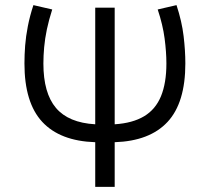

<svg xmlns="http://www.w3.org/2000/svg" viewBox="-20 -730 820 750"><path d="M352 0V-174.5Q214.5 -179 145 -254Q75.5 -329 75.5 -482Q75.5 -515.5 78.2 -551.8Q81 -588 88.8 -627.8Q96.5 -667.5 110.5 -710L184 -693Q171 -652.5 163.2 -615.8Q155.5 -579 152.5 -545.5Q149.5 -512 149.5 -482Q149.5 -366.5 198.5 -308.5Q247.5 -250.5 352 -244.5V-700H428V-244.5Q498 -249 542.8 -275.8Q587.5 -302.5 608.8 -354Q630 -405.5 630 -482Q630 -526.5 623 -579.8Q616 -633 596 -693L669.5 -710Q690.5 -646 697.2 -589.2Q704 -532.5 704 -482Q704 -328.5 634.5 -253.8Q565 -179 428 -174.5V0Z"/></svg>

Font: Geologica Roman ExtraLight
Style: Regular
Weight: 250
Designer: Sindre Bremnes, Frode Helland
Foundry: Monokrom Skriftforlag AS
Version: Version 1.010;gftools[0.9.28]